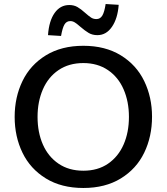

<svg xmlns="http://www.w3.org/2000/svg" viewBox="-20 -921 830 956"><path d="M53 0ZM53 -339Q53 -437 92 -517.5Q131 -598 208.5 -645.5Q286 -693 395 -693Q504 -693 581.5 -645.5Q659 -598 698 -517.5Q737 -437 737 -340Q737 -241 698 -160.5Q659 -80 581.5 -32.5Q504 15 395 15Q286 15 208.5 -32.5Q131 -80 92 -160.5Q53 -241 53 -339ZM622 -339Q622 -415 595.5 -476Q569 -537 517.5 -572Q466 -607 395 -607Q323 -607 271.5 -572Q220 -537 193.5 -476Q167 -415 167 -339Q167 -262 193.5 -201.5Q220 -141 271.5 -106Q323 -71 395 -71Q467 -71 518 -106Q569 -141 595.5 -201.5Q622 -262 622 -339ZM219 -746Q224 -817 252 -856.5Q280 -896 325 -896Q348 -896 365.5 -886Q383 -876 404 -857Q422 -841 433.5 -833.5Q445 -826 460 -826Q479 -826 489.5 -843.5Q500 -861 506 -901L571 -897Q566 -829 537.5 -787.5Q509 -746 465 -746Q440 -746 421.5 -757Q403 -768 381 -787Q364 -802 353 -809Q342 -816 330 -816Q311 -816 301 -799Q291 -782 284 -742Z"/></svg>

Font: Martel Sans SemiBold
Style: Regular
Weight: 600
Designer: Dan Reynolds and Mathieu Réguer
Foundry: Dan Reynolds and Mathieu Réguer
Version: Version 1.002; ttfautohint (v1.1) -l 5 -r 5 -G 72 -x 0 -D la